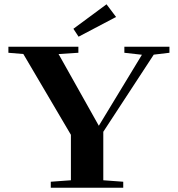

<svg xmlns="http://www.w3.org/2000/svg" viewBox="-20 -883 837 903"><path d="M349.6 -710.4 325.2 -747.6 481 -862.8 525.9 -803.2ZM218.8 0V-28.3L313.5 -35.2V-249L89.8 -628.9L19.5 -634.8V-663.1H348.6V-634.8L255.4 -628.9L444.8 -291.5L647.5 -625.5L564.9 -634.8V-663.1H776.9V-634.8L703.1 -626L465.8 -263.2V-35.2L559.6 -28.3V0Z"/></svg>

Font: Elstob
Style: Bold
Weight: 700
Designer: Peter S. Baker
Version: Version 1.015